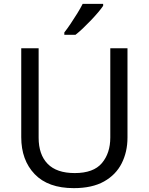

<svg xmlns="http://www.w3.org/2000/svg" viewBox="-20 -964 771 994"><path d="M640 -252Q640 -178 610 -118.5Q580 -59 518.5 -24.5Q457 10 362 10Q229 10 159.5 -62.5Q90 -135 90 -254V-714H180V-251Q180 -164 226.5 -116Q273 -68 367 -68Q464 -68 507.5 -119.5Q551 -171 551 -252V-714H640ZM514 -934Q505 -920 488 -900Q471 -880 450.5 -858.5Q430 -837 409.5 -817.5Q389 -798 371 -784H313V-796Q328 -815 345.5 -841Q363 -867 380 -894.5Q397 -922 408 -944H514Z"/></svg>

Font: Noto Sans New Tai Lue
Style: Regular
Weight: 400
Designer: Monotype Design Team
Foundry: Monotype Imaging Inc.
Version: Version 2.003